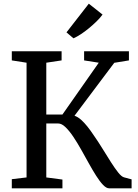

<svg xmlns="http://www.w3.org/2000/svg" viewBox="-20 -1021 748 1041"><path d="M44 0V-49.5L124 -59V-681L44 -693.5V-743H314V-693.5L231 -681V-400H318.5L515.5 -681L436 -693.5V-743H679V-693.5L599.5 -680.5L384 -393.5Q402.5 -387 419.8 -371.5Q437 -356 454 -334.8Q471 -313.5 487.5 -288.5Q512.5 -253 536.2 -214.2Q560 -175.5 581.5 -141.8Q603 -108 621 -85.5Q639 -63 652.5 -59.5L693.5 -48.5V0H571.5Q556.5 0 538.8 -18.5Q521 -37 501.5 -67.8Q482 -98.5 461.5 -135.5Q441 -172.5 420.5 -209Q399.5 -246.5 377.8 -279Q356 -311.5 335.2 -331.5Q314.5 -351.5 295.5 -351.5H231V-59L318.5 -47.5V0ZM378 -813.5 340.5 -845.5 461.5 -1001 536 -942Q523 -924 503.5 -905Q484 -886 462.2 -868Q440.5 -850 418.8 -835.8Q397 -821.5 379 -813.5Z"/></svg>

Font: Merriweather 24pt
Style: Regular
Weight: 400
Designer: Eben Sorkin
Foundry: Eben Sorkin
Version: Version 2.100